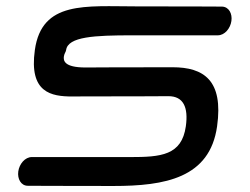

<svg xmlns="http://www.w3.org/2000/svg" viewBox="-20 -599 818 629"><path d="M94.2 -435.4C74.5 -295 148 -282.9 217.2 -282.9C227.4 -282.9 237.4 -283.1 247.1 -283.1C417.4 -283.1 531.9 -283.9 531.9 -283.9C580.9 -283.9 597.5 -247.4 588.8 -185.2C575.3 -89.8 507.1 -84.4 406.3 -84.4C392.8 -84.4 378.8 -84.5 364.7 -84.5C247.1 -84.5 84.5 -84.5 84.5 -84.5C61.7 -84.5 43.3 -61.6 39.9 -37.5C36.5 -13.3 48.5 9.6 71.2 9.6C71.2 9.6 181 10.3 351.3 10.3C520.8 10.3 667.4 -15.7 691.2 -185.2C712.4 -336 647.5 -378.7 545.2 -378.7C374.8 -378.7 260.3 -377.9 260.3 -377.9C189.2 -377.9 187.2 -401.1 189.4 -414.7C190.9 -424.6 195.7 -428.3 196.6 -435.2C202.8 -479 289.8 -483.3 413.3 -483.3C530.9 -483.3 693.5 -483.3 693.5 -483.3C716.3 -483.3 734.7 -506.1 738.1 -530.3C741.5 -554.1 730.1 -576.6 707.4 -577.4C706 -577.4 597.3 -578.1 426.6 -578.1C260.9 -578.1 116.9 -597.2 94.2 -435.4Z"/></svg>

Font: Hi.
Style: Black
Weight: 400
Designer: Mew Too, Robert Jablonski
Foundry: Cannot Into Space Fonts
Version: Version 1.996